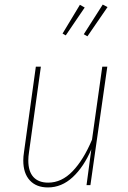

<svg xmlns="http://www.w3.org/2000/svg" viewBox="-20 -811 559 841"><path d="M82 -108Q82 -125 85 -144L137 -519H159L107 -144Q104 -125 104 -108Q104 -60 126.5 -35.5Q149 -11 191 -11Q250 -11 298 -61Q346 -111 383 -199L428 -519H450L376 0H359L380 -157Q347 -80 298.5 -35Q250 10 190 10Q139 10 110.5 -21Q82 -52 82 -108ZM430 -791 451 -780 363 -652 347 -661ZM330 -790 351 -778 268 -656 254 -664Z"/></svg>

Font: Fira Sans Condensed Thin
Style: Italic
Weight: 250
Width: 3
Italic angle: -8°
Designer: Carrois Corporate & Edenspiekermann AG
Foundry: Carrois Corporate GbR & Edenspiekermann AG
Version: Version 4.203